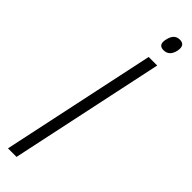

<svg xmlns="http://www.w3.org/2000/svg" viewBox="-268 -749 737 737"><g transform="rotate(45 100.0 -381.0)"><path d="M175.3 -761.7Q200.2 -761.7 200.2 -737.8Q200.2 -731.9 198.7 -724.6Q190.4 -688.5 159.7 -688.5Q135.7 -688.5 135.7 -710.9Q135.7 -716.8 137.7 -724.6Q145.5 -761.7 175.3 -761.7ZM3.9 0 137.7 -629.9H184.1L50.3 0Z"/></g></svg>

Font: Open Sans Hebrew Condensed Light
Style: Italic
Weight: 300
Width: 3
Italic angle: -12°
Foundry: Ascender Corporation, Yanek Iontef
Version: Version 2.001;PS 002.001;hotconv 1.0.70;makeotf.lib2.5.58329